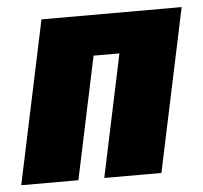

<svg xmlns="http://www.w3.org/2000/svg" viewBox="-53 -555 633 599"><g transform="rotate(-5 263.5 -255.0)"><path d="M-10 0 98 -510H537L429 0H250L331 -383H250L169 0Z"/></g></svg>

Font: Saira Semi Condensed ExtraBold
Style: Italic
Weight: 800
Width: 4
Italic angle: -12°
Designer: Hector Gatti with collaboration of the Omnibus-Type team
Foundry: Omnibus-Type
Version: Version 1.001; ttfautohint (v1.8)